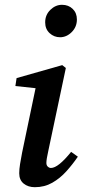

<svg xmlns="http://www.w3.org/2000/svg" viewBox="-20 -765 352 799"><path d="M60 -44Q60 -61 63.5 -82.5Q67 -104 72 -130L128 -398L44 -407L49 -440L239 -494L254 -482L181 -137Q173 -102 173 -87Q173 -77 179 -71.5Q185 -66 192 -66Q222 -66 276 -133L304 -113Q283 -82 256.5 -52.5Q230 -23 197.5 -4.5Q165 14 125 14Q97 14 78.5 -1Q60 -16 60 -44ZM230 -610Q205 -610 186.5 -627Q168 -644 168 -672Q168 -703 189.5 -724Q211 -745 238 -745Q265 -745 282.5 -728Q300 -711 300 -684Q300 -653 278.5 -631.5Q257 -610 230 -610Z"/></svg>

Font: Source Serif 4 Semibold
Style: Italic
Weight: 600
Italic angle: -12°
Designer: Frank Grießhammer
Foundry: Adobe
Version: Version 4.005;hotconv 1.1.0;makeotfexe 2.6.0